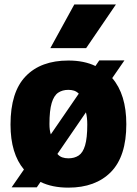

<svg xmlns="http://www.w3.org/2000/svg" viewBox="-20 -828 611 858"><path d="M481.5 -479Q544.5 -406 544.5 -273Q544.5 -129.5 475.8 -59.5Q407 10.5 285.5 10.5Q213 10.5 161 -15L144.5 9H32L87 -70.5Q57.5 -105.5 42.2 -155.8Q27 -206 27 -271.5Q27 -417 94.8 -487.2Q162.5 -557.5 285.5 -557.5Q356 -557.5 406.5 -533L423.5 -558H536ZM285.5 -426.5Q259 -426.5 240 -413.8Q221 -401 211 -367.8Q201 -334.5 201 -273.5Q201 -246.5 207 -227.5L332 -409.5Q322.5 -419 311 -422.8Q299.5 -426.5 285.5 -426.5ZM285.5 -120.5Q312.5 -120.5 331.5 -133Q350.5 -145.5 360.2 -178.2Q370 -211 370 -271.5Q370 -304 364 -326L236.5 -140Q246 -129 258.2 -124.8Q270.5 -120.5 285.5 -120.5ZM205 -613 312 -808H498L365 -613Z"/></svg>

Font: Encode Sans SmCnd XBd
Style: Regular
Weight: 800
Width: 4
Designer: Multiple Designers
Foundry: Impallari Type
Version: Version 3.002; ttfautohint (v1.8.3) -l 8 -r 50 -G 200 -x 14 